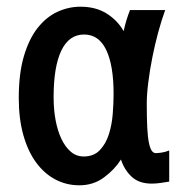

<svg xmlns="http://www.w3.org/2000/svg" viewBox="-20 -556 540 573"><path d="M485 -14Q473 -12 459 -10Q445 -8 433 -8Q395 -8 373 -28.5Q351 -49 341 -80Q323 -51 291 -27Q259 -3 217 -3Q178 -3 145 -20.5Q112 -38 87.5 -71.5Q63 -105 49.5 -153.5Q36 -202 36 -263Q36 -337 51.5 -389Q67 -441 93 -473.5Q119 -506 152 -521Q185 -536 220 -536Q266 -536 298.5 -515.5Q331 -495 349 -463Q356 -496 368 -526H473Q462 -496 452 -459Q442 -422 434.5 -384Q427 -346 422.5 -310Q418 -274 418 -247Q418 -203 419.5 -174.5Q421 -146 424.5 -129.5Q428 -113 433 -106Q438 -99 445 -99Q450 -99 461.5 -100.5Q473 -102 485 -107ZM319 -276Q319 -361 297 -407Q275 -453 231 -453Q186 -453 163 -405Q140 -357 140 -266Q140 -229 146 -197Q152 -165 163.5 -141Q175 -117 191.5 -103Q208 -89 230 -89Q260 -89 278 -108Q296 -127 305 -155.5Q314 -184 316.5 -216.5Q319 -249 319 -276Z"/></svg>

Font: D2Coding ligature
Style: Bold
Weight: 700
Monospace: yes
Designer: Yong-Rak Park; Jeong-Hwan Yoon; Sang-Min Lee;
Foundry: NHN Corporation
Version: Version 1.3.2; Build 20180524